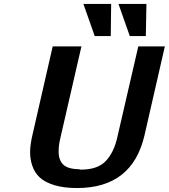

<svg xmlns="http://www.w3.org/2000/svg" viewBox="-20 -929 852 969"><path d="M401 -909H541L539 -747H458ZM578 -909H719L716 -747H635ZM144 -249 246 -695H391L285 -234Q276 -198 276 -167Q275 -123 298 -99.5Q321 -76 378 -75Q384 -73 389 -73Q473 -73 514 -116.5Q555 -160 572 -236L678 -695H812L709 -245Q647 20 369 20Q302 20 254.5 5.5Q207 -9 181 -33Q155 -57 143 -92.5Q131 -128 132 -165.5Q133 -203 144 -249Z"/></svg>

Font: Coval
Style: ExtraBold Italic
Weight: 800
Foundry: Context Ltd
Version: Version 001.000